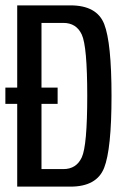

<svg xmlns="http://www.w3.org/2000/svg" viewBox="-20 -695 462 715"><path d="M0 -308.1H194.6V-368.7H0ZM44.1 0H242.2Q340.1 0 367.7 -69.7Q395.3 -139.3 395.3 -337.9Q395.3 -536 368 -605.5Q340.6 -675 242.2 -675H44.1ZM134.5 -65.3V-609.7H215.8Q264.4 -609.7 284.6 -566.1Q304.9 -522.5 304.9 -337.9Q304.9 -152.9 284.6 -109.1Q264.4 -65.3 215.8 -65.3Z"/></svg>

Font: Anybody Thin Condensed
Style: Regular
Weight: 100
Width: 3
Version: Version 1.113;gftools[0.9.25]